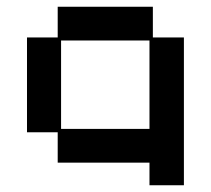

<svg xmlns="http://www.w3.org/2000/svg" viewBox="-20 -470 626 569"><path d="M423 79V12H151V-78H60V-359H151V-450H433V-359H525V79ZM161 -88H423V-350H161Z"/></svg>

Font: Pixelify Sans
Style: Regular
Weight: 400
Designer: Stefie Justprince
Foundry: Typecalism Foundryline
Version: Version 1.000;February 13, 2025;FontCreator 15.0.0.3015 64-b